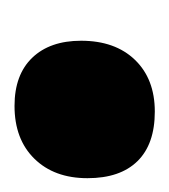

<svg xmlns="http://www.w3.org/2000/svg" viewBox="-5 -226 238 271"><g transform="rotate(-90 114.5 -90.0)"><path d="M101 -189Q145 -189 169 -164Q193 -139 193 -95Q193 -47 166 -19Q139 9 93 9Q47 9 23 -15.5Q-1 -40 -1 -86Q-1 -133 26.5 -161Q54 -189 101 -189Z"/></g></svg>

Font: Alegreya Sans SC Black
Style: Italic
Weight: 900
Italic angle: -7°
Designer: Juan Pablo del Peral
Foundry: Huerta Tipografica
Version: Version 2.007